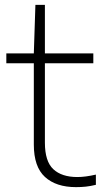

<svg xmlns="http://www.w3.org/2000/svg" viewBox="-20 -760 419 789"><path d="M292.5 9Q210.5 9 164.8 -32.8Q119 -74.5 119 -166V-500H6V-540.5H119L125.5 -740H164.5V-540.5H363.5V-500H164.5V-174Q164.5 -97 199 -64.8Q233.5 -32.5 298 -32.5Q330.5 -32.5 374 -42.5V-0.5Q351.5 5 332.5 7Q313.5 9 292.5 9Z"/></svg>

Font: Encode Sans SemiExpanded SemiExpanded ExtraLight
Style: Regular
Weight: 200
Width: 6
Designer: Multiple Designers
Foundry: Impallari Type
Version: Version 3.000; ttfautohint (v1.8.3) -l 8 -r 50 -G 200 -x 14 